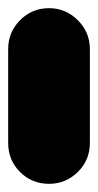

<svg xmlns="http://www.w3.org/2000/svg" viewBox="-20 -450 240 470"><path d="M0 -100H200V-330H0ZM100 -200Q58 -200 29 -170.5Q0 -141 0 -100Q0 -58 29 -29Q58 0 100 0Q141 0 170.5 -29Q200 -58 200 -100Q200 -141 170.5 -170.5Q141 -200 100 -200ZM100 -430Q58 -430 29 -400.5Q0 -371 0 -330Q0 -288 29 -259Q58 -230 100 -230Q141 -230 170.5 -259Q200 -288 200 -330Q200 -371 170.5 -400.5Q141 -430 100 -430Z"/></svg>

Font: Wavefont Black
Style: Regular
Weight: 900
Version: Version 3.004;gftools[0.9.33]